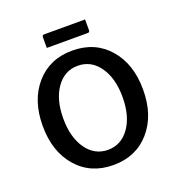

<svg xmlns="http://www.w3.org/2000/svg" viewBox="-112 -677 714 773"><g transform="rotate(-20 245.0 -290.0)"><path d="M153 -530V-574Q153 -581 155 -583Q157 -585 164 -585H337V-541Q337 -534 335 -532Q333 -530 326 -530ZM153 -370.5Q118 -321 118 -240Q118 -159 153 -109.5Q188 -60 245 -60Q302 -60 337 -109.5Q372 -159 372 -240Q372 -321 337 -370.5Q302 -420 245 -420Q188 -420 153 -370.5ZM89 -62.5Q30 -130 30 -240Q30 -350 89 -417.5Q148 -485 245 -485Q342 -485 401 -417.5Q460 -350 460 -240Q460 -130 401 -62.5Q342 5 245 5Q148 5 89 -62.5Z"/></g></svg>

Font: Glametrix
Style: Bold
Weight: 700
Designer: gluk
Foundry: gluk
Version: Version 0.40